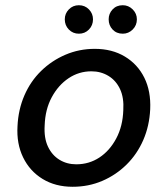

<svg xmlns="http://www.w3.org/2000/svg" viewBox="-20 -703 642 735"><path d="M258 12Q192 12 143 -18Q94 -48 68.5 -100.5Q43 -153 47 -220Q50 -284 73.5 -338Q97 -392 137.5 -431.5Q178 -471 230.5 -493.5Q283 -516 343 -516Q409 -516 458 -486.5Q507 -457 532.5 -405.5Q558 -354 555 -285Q552 -221 528.5 -167Q505 -113 464.5 -73Q424 -33 371.5 -10.5Q319 12 258 12ZM272 -74Q321 -74 360.5 -100Q400 -126 425 -173Q450 -220 452 -281Q455 -329 439.5 -362Q424 -395 395 -412.5Q366 -430 330 -430Q282 -430 242.5 -403.5Q203 -377 178 -330.5Q153 -284 151 -223Q148 -175 163.5 -142Q179 -109 207.5 -91.5Q236 -74 272 -74ZM282 -574Q259 -574 243.5 -590Q228 -606 228 -629Q228 -651 243.5 -667Q259 -683 282 -683Q305 -683 320.5 -667Q336 -651 336 -629Q336 -606 320.5 -590Q305 -574 282 -574ZM450 -574Q426 -574 411 -590Q396 -606 396 -629Q396 -651 411 -667Q426 -683 450 -683Q472 -683 488 -667Q504 -651 504 -629Q504 -606 488 -590Q472 -574 450 -574Z"/></svg>

Font: DM Sans Medium
Style: Italic
Weight: 500
Italic angle: -10°
Designer: Colophon Foundry, Jonny Pinhorn
Foundry: Colophon Foundry
Version: Version 4.004;gftools[0.9.30]